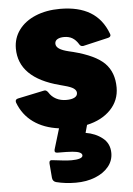

<svg xmlns="http://www.w3.org/2000/svg" viewBox="-59 -602 680 980"><g transform="rotate(-5 280.5 -112.5)"><path d="M372 44 361 84Q411 92 447 120.5Q483 149 483 198Q483 237 458 267.5Q433 298 389 315.5Q345 333 290 333Q236 333 189 321Q172 316 170 298L164 224V221Q164 205 180 208Q248 217 278 217Q304 217 319.5 212Q335 207 335 197Q335 178 286 174Q263 172 209 172Q192 172 196 155L228 49Q151 39 98 1Q45 -37 21 -101Q20 -103 20 -108Q20 -118 33 -121L166 -149L172 -150Q181 -150 189 -139Q203 -116 226 -104Q249 -92 278 -92Q305 -92 320 -100Q335 -108 335 -123Q335 -136 321.5 -146Q308 -156 273 -165L251 -171Q44 -225 44 -376Q44 -429 74.5 -470.5Q105 -512 160 -535Q215 -558 286 -558Q380 -558 440.5 -521.5Q501 -485 529 -410L531 -403Q531 -392 517 -389L388 -359H384Q373 -359 367 -371Q354 -392 336.5 -402.5Q319 -413 294 -413Q273 -413 260 -405.5Q247 -398 247 -383Q247 -368 263 -357Q279 -346 313 -338L334 -333Q447 -304 493 -257.5Q539 -211 539 -133Q539 -67 494 -20Q449 27 372 44Z"/></g></svg>

Font: LINE Seed JP_TTF ExtraBold
Style: Regular
Weight: 800
Designer: LY Corporation & Fontrix & Fontworks
Version: Version 1.015